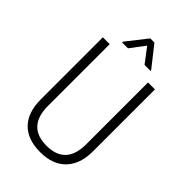

<svg xmlns="http://www.w3.org/2000/svg" viewBox="-266 -996 1102 1102"><g transform="rotate(45 285.0 -444.5)"><path d="M497.1 -710.9V-206.5Q496.6 -103.5 441.7 -46.9Q386.7 9.8 285.6 9.8Q183.1 9.8 128.7 -46.1Q74.2 -102.1 74.2 -208.5V-710.9H129.9V-210.4Q129.9 -42 285.6 -42Q439 -42 440.9 -205.6V-710.9ZM404.3 -772.9V-768.1H355.5L288.1 -856.9L220.7 -768.1H172.9V-773.9L271 -898.9H304.7Z"/></g></svg>

Font: Roboto Condensed Light
Style: Regular
Weight: 300
Designer: Google
Version: Version 2.134; 2016